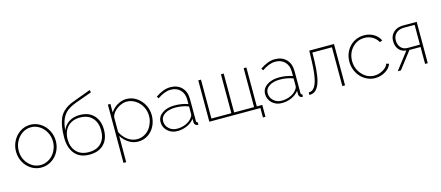

<svg xmlns="http://www.w3.org/2000/svg" viewBox="-60 -1433 5353 2332"><g transform="rotate(-15 2617.0 -267.5)"><path d="M293.9 -527.8Q362.3 -527.8 420.2 -491Q478 -454.1 511.5 -391.8Q544.9 -329.6 544.9 -257.8Q544.9 -186 512 -124.5Q479 -63 420.9 -26.6Q362.8 9.8 293.9 9.8Q225.1 9.8 167.2 -26.6Q109.4 -63 76.7 -124.5Q43.9 -186 43.9 -257.8Q43.9 -329.6 77.4 -391.8Q110.8 -454.1 168.5 -491Q226.1 -527.8 293.9 -527.8ZM293 -22Q336.9 -22 377 -41Q417 -60.1 446 -92Q475.1 -124 492.4 -167.7Q509.8 -211.4 509.8 -258.8Q509.8 -322.3 480.7 -377Q451.7 -431.6 401.9 -463.9Q352.1 -496.1 293.9 -496.1Q236.3 -496.1 186.5 -463.6Q136.7 -431.2 107.4 -376Q78.1 -320.8 78.1 -256.8Q78.1 -160.2 141.4 -91.1Q204.6 -22 293 -22Z M898.9 9.8Q778.8 9.8 715.8 -65.2Q652.8 -140.1 652.8 -271Q652.8 -348.6 663.3 -408.2Q673.8 -467.8 691.9 -509Q710 -550.3 740.2 -581.1Q770.5 -611.8 804.4 -631.3Q838.4 -650.9 885.7 -668L1102.1 -748L1108.9 -716.8L903.8 -643.1Q832 -616.7 788.8 -582.5Q745.6 -548.3 720.5 -492.7Q695.3 -437 689 -352.1Q714.4 -416 770.8 -451.4Q827.1 -486.8 902.8 -486.8Q1018.6 -486.8 1081.8 -418.9Q1145 -351.1 1145 -238.8Q1145 -123 1080.6 -56.6Q1016.1 9.8 898.9 9.8ZM898.9 -22Q999.5 -22 1054.7 -80.1Q1109.9 -138.2 1109.9 -237.8Q1109.9 -337.4 1055.2 -396.7Q1000.5 -456.1 898.9 -456.1Q838.4 -456.1 791.3 -431.6Q744.1 -407.2 716.1 -357.2Q688 -307.1 688 -237.8Q688 -142.1 742.9 -82Q797.9 -22 898.9 -22Z M1303.7 -116.2V212.9H1269.5V-520H1301.3V-412.1Q1335 -463.9 1389.4 -495.8Q1443.8 -527.8 1502.4 -527.8Q1572.3 -527.8 1630.4 -488.3Q1688.5 -448.7 1720 -387.5Q1751.5 -326.2 1751.5 -258.8Q1751.5 -186.5 1721.9 -125.5Q1692.4 -64.5 1637 -27.3Q1581.5 9.8 1511.7 9.8Q1447.8 9.8 1393.6 -25.4Q1339.4 -60.5 1303.7 -116.2ZM1717.3 -258.8Q1717.3 -320.3 1688.2 -374.8Q1659.2 -429.2 1608.2 -462.6Q1557.1 -496.1 1497.6 -496.1Q1459.5 -496.1 1415.8 -475.6Q1372.1 -455.1 1339.6 -419.4Q1307.1 -383.8 1303.7 -346.2V-167Q1331.5 -104 1387 -63Q1442.4 -22 1506.3 -22Q1552.7 -22 1593 -42.2Q1633.3 -62.5 1660.2 -95.9Q1687 -129.4 1702.1 -171.9Q1717.3 -214.4 1717.3 -258.8Z M1832.5 -148.9Q1832.5 -216.3 1892.8 -258.5Q1953.1 -300.8 2048.3 -300.8Q2138.2 -300.8 2216.3 -272.9V-328.1Q2216.3 -404.8 2171.4 -450.9Q2126.5 -497.1 2052.2 -497.1Q1974.6 -497.1 1885.3 -434.1L1868.7 -459Q1968.8 -527.8 2054.2 -527.8Q2144.5 -527.8 2197.5 -473.4Q2250.5 -418.9 2250.5 -326.2V-51.8Q2250.5 -29.8 2268.6 -29.8V0Q2254.4 1.5 2249.5 -1Q2235.8 -3.9 2227.5 -15.4Q2219.2 -26.9 2218.3 -42V-86.9Q2182.6 -41 2125.7 -15.6Q2068.8 9.8 2003.4 9.8Q1930.7 9.8 1881.6 -36.1Q1832.5 -82 1832.5 -148.9ZM2198.2 -104Q2216.3 -126.5 2216.3 -147.9V-243.2Q2139.2 -272.9 2050.3 -272.9Q1967.3 -272.9 1916.3 -239.5Q1865.2 -206.1 1865.2 -150.9Q1865.2 -96.2 1906 -57.6Q1946.8 -19 2007.3 -19Q2068.4 -19 2120.4 -42.5Q2172.4 -65.9 2198.2 -104Z M3048.3 118.2V0H2406.2V-520H2440.4V-30.8H2691.4V-520H2726.1V-30.8H2977.1V-520H3011.2V-30.8H3080.1V118.2Z M3147 -148.9Q3147 -216.3 3207.3 -258.5Q3267.6 -300.8 3362.8 -300.8Q3452.6 -300.8 3530.8 -272.9V-328.1Q3530.8 -404.8 3485.8 -450.9Q3440.9 -497.1 3366.7 -497.1Q3289.1 -497.1 3199.7 -434.1L3183.1 -459Q3283.2 -527.8 3368.7 -527.8Q3459 -527.8 3512 -473.4Q3564.9 -418.9 3564.9 -326.2V-51.8Q3564.9 -29.8 3583 -29.8V0Q3568.8 1.5 3564 -1Q3550.3 -3.9 3542 -15.4Q3533.7 -26.9 3532.7 -42V-86.9Q3497.1 -41 3440.2 -15.6Q3383.3 9.8 3317.9 9.8Q3245.1 9.8 3196 -36.1Q3147 -82 3147 -148.9ZM3512.7 -104Q3530.8 -126.5 3530.8 -147.9V-243.2Q3453.6 -272.9 3364.7 -272.9Q3281.7 -272.9 3230.7 -239.5Q3179.7 -206.1 3179.7 -150.9Q3179.7 -96.2 3220.5 -57.6Q3261.2 -19 3321.8 -19Q3382.8 -19 3434.8 -42.5Q3486.8 -65.9 3512.7 -104Z M3664.6 1V-30.8Q3687.5 -31.2 3705.8 -40.8Q3724.1 -50.3 3740.5 -74.7Q3756.8 -99.1 3768.3 -138.4Q3779.8 -177.7 3787.6 -239.5Q3795.4 -301.3 3797.9 -383.8L3801.8 -520H4112.8V0H4078.6V-487.8H3832.5L3830.6 -382.8Q3827.1 -272.5 3815.2 -197Q3803.2 -121.6 3781.5 -78.6Q3759.8 -35.6 3731.7 -17.3Q3703.6 1 3664.6 1Z M4491.2 9.8Q4439.5 9.8 4392.3 -12Q4345.2 -33.7 4311.3 -70.3Q4277.3 -106.9 4257.3 -157.2Q4237.3 -207.5 4237.3 -262.2Q4237.3 -335.9 4270 -396.7Q4302.7 -457.5 4360.8 -492.7Q4418.9 -527.8 4490.2 -527.8Q4557.6 -527.8 4610.8 -496.6Q4664.1 -465.3 4690.4 -410.2L4657.2 -397.9Q4632.3 -443.8 4587.2 -470Q4542 -496.1 4487.3 -496.1Q4396.5 -496.1 4334 -428.5Q4271.5 -360.8 4271.5 -262.2Q4271.5 -164.1 4335.7 -93Q4399.9 -22 4488.3 -22Q4546.4 -22 4598.9 -52.7Q4651.4 -83.5 4663.6 -125L4697.3 -115.2Q4678.7 -61.5 4619.9 -25.9Q4561 9.8 4491.2 9.8Z M4774.9 0 4941.9 -216.8Q4883.8 -221.2 4849.4 -261.7Q4814.9 -302.2 4814.9 -370.1Q4814.9 -433.6 4860.1 -476.8Q4905.3 -520 4979 -520H5152.8V0H5119.1V-212.9H4979L4814.9 0ZM4966.8 -242.2H5119.1V-491.2H4981.9Q4922.9 -491.2 4886 -456.8Q4849.1 -422.4 4849.1 -370.1Q4849.1 -314.5 4879.4 -278.3Q4909.7 -242.2 4966.8 -242.2Z"/></g></svg>

Font: Rawline ExtraLight
Style: Regular
Weight: 275
Designer: Matt McInerney, Pablo Impallari, Rodrigo Fuenzalida
Foundry: Matt McInerney, Pablo Impallari, Rodrigo Fuenzalida
Version: Version 4.020;PS 004.020;hotconv 1.0.88;makeotf.lib2.5.64775